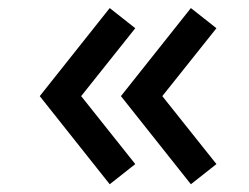

<svg xmlns="http://www.w3.org/2000/svg" viewBox="-20 -512 626 483"><path d="M460.2 -48.5 284.2 -270.2 460.2 -491.7 524.5 -441 388.3 -270.2 524.5 -99.2ZM256 -48.5 80 -270.2 256 -491.7 320.3 -441 184.2 -270.2 320.3 -99.2Z"/></svg>

Font: Manrope ExtraLight
Style: Regular
Weight: 200
Designer: Mikhail Sharanda
Foundry: Mikhail Sharanda
Version: Version 4.505